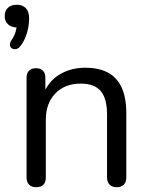

<svg xmlns="http://www.w3.org/2000/svg" viewBox="-36 -780 624 807"><path d="M49.1 -585.7Q40.7 -575.2 30.8 -573.5Q21 -571.8 13.9 -576.7Q6.8 -581.7 5.8 -591Q4.8 -600.4 13.2 -612.8Q24.3 -628.8 29.6 -646.6Q34.8 -664.4 34.8 -679L37.8 -664.4Q12.3 -664.4 -2 -677.5Q-16.3 -690.6 -16.3 -712.2Q-16.3 -734.4 -2.8 -747.2Q10.8 -760.1 34.3 -760.1Q58.8 -760.1 72.6 -745.7Q86.4 -731.4 86.4 -702.2Q86.4 -683.3 82.4 -662.2Q78.4 -641 70.2 -621.3Q62 -601.6 49.1 -585.7ZM115.9 6.9Q96.5 6.9 86 -4Q75.6 -14.9 75.6 -34.8V-452Q75.6 -472.4 86 -482.9Q96.5 -493.3 115.4 -493.3Q134.3 -493.3 144.5 -482.9Q154.7 -472.4 154.7 -452V-366L143.7 -377.7Q164.6 -436 212.4 -465.7Q260.3 -495.3 321.9 -495.3Q380.4 -495.3 418.6 -474.3Q456.9 -453.4 475.9 -410.8Q494.9 -368.1 494.9 -303.3V-34.8Q494.9 -14.9 484.5 -4Q474 6.9 454.6 6.9Q435.2 6.9 424.6 -4Q413.9 -14.9 413.9 -34.8V-298.4Q413.9 -366 387.4 -397.3Q360.8 -428.6 303.1 -428.6Q236.4 -428.6 196.5 -387.2Q156.6 -345.8 156.6 -276.6V-34.8Q156.6 6.9 115.9 6.9Z"/></svg>

Font: Nunito ExtraLight
Style: Regular
Weight: 200
Designer: Vernon Adams
Foundry: Vernon Adams
Version: Version 3.602